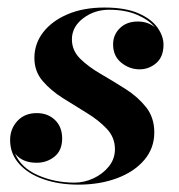

<svg xmlns="http://www.w3.org/2000/svg" viewBox="-20 -492 488 522"><path d="M399.5 -132Q399.5 -89 372.2 -57Q345 -25 298.2 -7.5Q251.5 10 193 10Q140 10 98 -4.8Q56 -19.5 31.8 -46.8Q7.5 -74 7.5 -111.5Q7.5 -141.5 27.2 -163Q47 -184.5 80 -184.5Q110 -184.5 129.5 -165.8Q149 -147 149 -115.5Q149 -83 128.2 -66.2Q107.5 -49.5 79.5 -49.5Q40.5 -49.5 21 -74.5Q37 -36 82.8 -15.8Q128.5 4.5 182.5 4.5Q209 4.5 234.2 -7.2Q259.5 -19 276 -39.5Q292.5 -60 292.5 -86.5Q292.5 -118.5 270.2 -142Q248 -165.5 215.5 -185.2Q183 -205 150.5 -225.5Q118 -246 95.8 -272Q73.5 -298 73.5 -334.5Q73.5 -373 97.2 -404Q121 -435 163.8 -453.2Q206.5 -471.5 264 -471.5Q320.5 -471.5 356 -456Q391.5 -440.5 408 -417.2Q424.5 -394 424.5 -370.5Q424.5 -337.5 404.8 -320.5Q385 -303.5 359.5 -303.5Q332 -303.5 309.8 -321.5Q287.5 -339.5 287.5 -371.5Q287.5 -397.5 306 -415.5Q324.5 -433.5 354.5 -433.5Q382 -433.5 401 -418Q384 -438.5 352.2 -452Q320.5 -465.5 276.5 -465.5Q236.5 -465.5 206 -442.2Q175.5 -419 175.5 -385Q175.5 -354.5 198.2 -332.2Q221 -310 254.2 -290.8Q287.5 -271.5 321 -250.2Q354.5 -229 377 -200.8Q399.5 -172.5 399.5 -132Z"/></svg>

Font: Bodoni* 36pt
Style: Bold Italic
Weight: 700
Italic angle: -13°
Version: Version 2.3